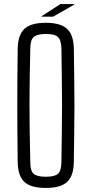

<svg xmlns="http://www.w3.org/2000/svg" viewBox="-20 -918 449 944"><path d="M205 6Q132 6 100 -23.5Q68 -53 67 -122Q66 -202 65.5 -270.5Q65 -339 65 -403Q65 -467 65.5 -533.5Q66 -600 67 -678Q68 -746 100 -776Q132 -806 205 -806Q278 -806 310 -776Q342 -746 343 -678Q344 -600 345 -533.5Q346 -467 346 -403Q346 -339 345 -270.5Q344 -202 343 -122Q342 -53 310 -23.5Q278 6 205 6ZM205 -49Q249 -49 265 -63.5Q281 -78 282 -120Q283 -203 284 -270Q285 -337 285 -399.5Q285 -462 284 -529Q283 -596 282 -679Q281 -721 265 -736Q249 -751 205 -751Q162 -751 145.5 -736Q129 -721 129 -679Q127 -598 126 -532Q125 -466 125 -403.5Q125 -341 126 -273Q127 -205 129 -120Q129 -78 145.5 -63.5Q162 -49 205 -49ZM184 -836V-838L277 -898H346V-896L241 -836Z"/></svg>

Font: Big Shoulders Text Light
Style: Regular
Weight: 300
Designer: Patric King
Foundry: XO Type Co
Version: Version 1.000; ttfautohint (v1.8.2)